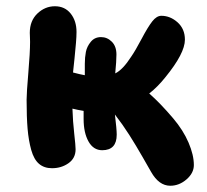

<svg xmlns="http://www.w3.org/2000/svg" viewBox="-20 -529 667 620"><path d="M147.9 14.2Q122.6 14.2 106 0Q89.4 -14.2 80.8 -44.9Q72.3 -75.7 69.1 -113Q65.9 -150.4 65.9 -207Q65.9 -228.5 71.5 -294.2Q77.1 -359.9 77.1 -394Q77.1 -397.9 76.7 -408.4Q76.2 -418.9 76.2 -422.9Q76.2 -461.9 100.8 -485.4Q125.5 -508.8 157.2 -508.8Q189.5 -508.8 208.3 -485.1Q227.1 -461.4 227.1 -425.8Q227.1 -411.6 225.3 -390.1Q223.6 -368.7 220.5 -339.1Q217.3 -309.6 215.8 -294.9Q239.3 -288.6 253.9 -286.1V-323.2Q253.9 -343.8 257.3 -361.3Q260.7 -378.9 273.2 -394Q285.6 -409.2 306.2 -409.2Q326.2 -409.2 341.1 -394.3Q356 -379.4 356 -353Q356 -332 352.1 -292Q376.5 -303.7 403.8 -346.2Q417 -365.2 437.3 -403.6Q457.5 -441.9 471.7 -460Q485.8 -478 501 -478Q529.8 -478 553.5 -456.8Q577.1 -435.5 577.1 -400.9Q577.1 -356.9 514.2 -279.8Q489.3 -248.5 461.9 -227.1Q497.6 -195.8 539.1 -147Q571.8 -108.4 588.9 -68.4Q606 -28.3 606 3.9Q606 29.8 582.3 50.3Q558.6 70.8 529.8 70.8Q493.2 70.8 467.8 25.9Q462.4 16.6 440.7 -21.5Q418.9 -59.6 397.5 -93.3Q376 -127 351.1 -159.2Q356.9 -111.3 356.9 -94.2Q356.9 -43.9 310.1 -43.9Q281.7 -43.9 265.9 -72Q250 -100.1 250 -145V-170.9Q229.5 -174.3 213.9 -178.2Q215.3 -136.2 219.7 -97.4Q224.1 -58.6 224.1 -46.9Q224.1 -18.1 201.2 -2Q178.2 14.2 147.9 14.2Z"/></svg>

Font: Shantell Sans Irregular Bouncy
Style: Bold
Weight: 700
Designer: Stephen Nixon, Anya Danilova, Shantell Martin
Foundry: Arrow Type
Version: Version 1.006;[9816181b4]